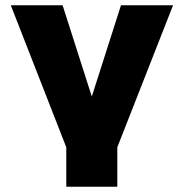

<svg xmlns="http://www.w3.org/2000/svg" viewBox="-20 -560 698 730"><path d="M426 150H232V0L21 -540H218L329 -193L440 -540H638L426 0Z"/></svg>

Font: Geist Black
Style: Regular
Weight: 400
Designer: Basement.studio, Andrés Briganti, Mateo Zaragoza
Foundry: Basement.studio, Vercel, Andrés Briganti, Guido Ferreyra, Mateo Zaragoza
Version: Version 1.401